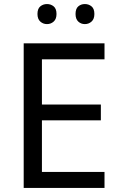

<svg xmlns="http://www.w3.org/2000/svg" viewBox="-20 -928 596 948"><path d="M496 0H97V-714H496V-635H187V-412H478V-334H187V-79H496ZM165 -859Q165 -885 179 -896.5Q193 -908 212 -908Q231 -908 245 -896.5Q259 -885 259 -859Q259 -834 245 -821.5Q231 -809 212 -809Q193 -809 179 -821.5Q165 -834 165 -859ZM353 -859Q353 -885 366.5 -896.5Q380 -908 399 -908Q418 -908 432 -896.5Q446 -885 446 -859Q446 -834 432 -821.5Q418 -809 399 -809Q380 -809 366.5 -821.5Q353 -834 353 -859Z"/></svg>

Font: Noto Sans Osmanya
Style: Regular
Weight: 400
Designer: Monotype Design Team
Foundry: Monotype Imaging Inc.
Version: Version 2.001; ttfautohint (v1.8.4.7-5d5b)